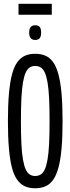

<svg xmlns="http://www.w3.org/2000/svg" viewBox="-20 -998 377 1028"><path d="M167.9 -55.7Q185.1 -55.7 198 -63.7Q210.8 -71.6 219.7 -90.9Q228.5 -110.1 234.4 -143.4Q240.3 -176.7 242.9 -227.5Q245.4 -278.4 245.4 -349.8Q245.4 -421.1 242.9 -472.3Q240.3 -523.6 234.5 -557Q228.6 -590.4 219.7 -609.7Q210.8 -629 198 -636.9Q185.1 -644.9 167.9 -644.9Q151.6 -644.9 139.2 -636.9Q126.8 -629 117.8 -609.7Q108.8 -590.4 103 -556.6Q97.1 -522.7 94.6 -471.4Q92 -420.2 92 -349Q92 -277.5 94.6 -227.2Q97.1 -176.9 103 -143.4Q108.8 -109.8 117.8 -90.8Q126.8 -71.8 139.2 -63.8Q151.6 -55.7 167.9 -55.7ZM168.2 10Q137.6 10 113.9 -0.3Q90.2 -10.6 72.6 -34.7Q55 -58.9 44.1 -99.7Q33.3 -140.6 27.9 -202.4Q22.4 -264.2 22.4 -349Q22.4 -434.8 27.9 -496.1Q33.3 -557.5 44.1 -599Q55 -640.5 72.6 -665Q90.2 -689.4 113.9 -699.7Q137.6 -710 168.2 -710Q199.3 -710 223.2 -699.7Q247.1 -689.4 264.5 -665.3Q281.8 -641.1 292.9 -599.9Q304 -558.6 309.5 -497Q315 -435.4 315 -350.2Q315 -265 309.6 -203.6Q304.2 -142.1 293 -100.8Q281.8 -59.5 264.5 -35.1Q247.1 -10.7 223.2 -0.4Q199.3 10 168.2 10ZM168.2 -784Q153.8 -784 145 -793.2Q136.2 -802.4 136.2 -823.4Q136.2 -845.3 145 -854Q153.8 -862.8 168.2 -862.8Q184.3 -862.8 192.3 -854Q200.2 -845.3 200.2 -823.4Q200.2 -802.4 192.3 -793.2Q184.3 -784 168.2 -784ZM79.1 -919.2V-977.6H257.3V-919.2Z"/></svg>

Font: Georama ExtraCondensed Thin
Style: Regular
Weight: 100
Width: 2
Designer: Jean-Baptiste Levee
Foundry: Production Type
Version: Version 1.001